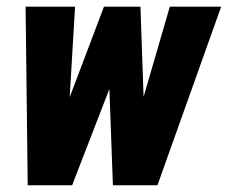

<svg xmlns="http://www.w3.org/2000/svg" viewBox="-20 -548 674 568"><path d="M150.4 -166 287.6 -528.3H387.7L323.2 -335.4L193.4 0H113.8ZM202.1 -528.3 179.7 -151.9 154.3 0H62L55.7 -528.3ZM379.9 -175.8 482.4 -528.3H634.3L445.8 0H350.1ZM395.5 -528.3 408.7 -149.4 389.6 0H314L301.3 -348.1L304.2 -528.3Z"/></svg>

Font: Roboto Condensed Black
Style: Italic
Weight: 900
Italic angle: -12°
Designer: Christian Robertson
Foundry: Google
Version: Version 3.008; 2023